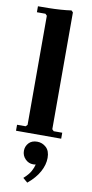

<svg xmlns="http://www.w3.org/2000/svg" viewBox="-110 -782 529 1109"><g transform="rotate(10 155.0 -228.0)"><path d="M20 0V-35H70L80 -45V-685L70 -695H20V-730Q46 -730 82 -730.5Q118 -731 153.5 -733.5Q189 -736 215 -740L225 -730V-45L235 -35H285V0ZM152 41Q182 41 204.5 61.5Q227 82 227 123Q227 163 204.5 204.5Q182 246 136 284L109 261Q138 235 150 213Q162 191 166 172Q162 173 159 173.5Q156 174 151 174Q124 174 104.5 154Q85 134 85 106Q85 80 102.5 60.5Q120 41 152 41Z"/></g></svg>

Font: Brygada 1918
Style: Regular
Weight: 400
Designer: Mateusz Machalski | Borys Kosmynka | Przemek Hoffer
Foundry: NIEPODLEGLA 2018
Version: Version 3.006